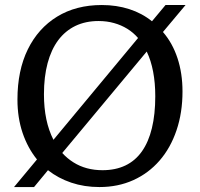

<svg xmlns="http://www.w3.org/2000/svg" viewBox="-20 -734 800 768"><path d="M36.1 14.2 127.9 -96.2Q90.8 -142.1 70.3 -202.6Q49.8 -263.2 49.8 -335.9Q49.8 -452.1 91.3 -536.6Q132.8 -621.1 208.5 -667.5Q284.2 -713.9 387.2 -713.9Q446.3 -713.9 497.1 -697.5Q547.9 -681.2 587.9 -648.9L642.1 -713.9H722.2L631.8 -606Q669.9 -562 689.9 -501.5Q710 -440.9 710 -368.2Q710 -283.2 686 -212.6Q662.1 -142.1 618.2 -91.6Q574.2 -41 513.2 -13.4Q452.1 14.2 377.9 14.2Q316.9 14.2 264.9 -3.4Q212.9 -21 171.9 -53.2L116.2 14.2ZM390.1 -53.2Q441.9 -53.2 481.4 -72Q521 -90.8 547.6 -128.4Q574.2 -166 587.6 -221.4Q601.1 -276.9 601.1 -349.1Q601.1 -402.3 592.5 -447.3Q584 -492.2 566.9 -527.8L229 -122.1Q249 -100.1 273.9 -84.5Q298.8 -68.8 327.9 -61Q356.9 -53.2 390.1 -53.2ZM193.8 -174.8 532.2 -582Q513.2 -604 489 -618.9Q464.8 -633.8 436 -641.8Q407.2 -649.9 374 -649.9Q322.3 -649.9 281.7 -630.4Q241.2 -610.8 213.1 -573.5Q185.1 -536.1 170.4 -481.4Q155.8 -426.8 155.8 -356.9Q155.8 -302.7 165.3 -257.3Q174.8 -211.9 193.8 -174.8Z"/></svg>

Font: Literata
Style: Regular
Weight: 400
Designer: Latin by Veronika Burian and Jose Scaglione. Greek by Irene Vlachou. Cyrillic by Vera Evstafieva.
Foundry: TypeTogether
Version: Version 3.002